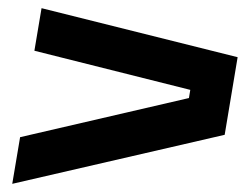

<svg xmlns="http://www.w3.org/2000/svg" viewBox="-20 -560 607 470"><path d="M10 -110 29.2 -224.2 442.5 -320 445.8 -340 64.2 -435.8 81.7 -540 561.7 -420 530 -230Z"/></svg>

Font: Familjen Grotesk GF
Style: Bold Italic
Weight: 700
Designer: Anders Wikstroem, Jonas Baeckman, Matilda Gysing, Kristian Moeller
Foundry: Familjen STHML AB
Version: Version 2.000; Beta; Release 4; Build 6